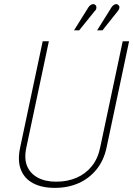

<svg xmlns="http://www.w3.org/2000/svg" viewBox="-20 -900 646 931"><path d="M439 -846Q445 -851 446.5 -857Q448 -863 447 -868.5Q446 -874 441 -877Q436 -881 430 -880Q424 -879 418.5 -875Q413 -871 409 -865L339 -753H364ZM551 -846Q556 -852 558 -858Q560 -864 558.5 -869Q557 -874 552 -877Q547 -881 541.5 -880Q536 -879 530.5 -875Q525 -871 521 -865L451 -753H477ZM497 -186 606 -700H575L466 -186Q455 -131 425 -94Q395 -57 351 -38Q307 -19 252 -19Q200 -19 163.5 -38.5Q127 -58 111.5 -94.5Q96 -131 108 -186L217 -700H187L78 -186Q64 -122 81 -78Q98 -34 140.5 -11.5Q183 11 246 11Q310 11 361.5 -12Q413 -35 448.5 -79Q484 -123 497 -186Z"/></svg>

Font: Advent Pro ExtraLight
Style: Italic
Weight: 250
Italic angle: -12°
Version: Version 3.000